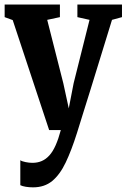

<svg xmlns="http://www.w3.org/2000/svg" viewBox="-22 -573 557 846"><path d="M123.5 252.5Q107 252.5 91.8 250Q76.5 247.5 67.5 243V133Q74.5 138 90.5 141.2Q106.5 144.5 121 144.5Q143.5 144.5 162 136.5Q180.5 128.5 195.8 111.5Q211 94.5 223.2 67Q235.5 39.5 246 0H194.5L34 -484.5L-1.5 -497.5V-553H242V-497.5L186 -485.5L257 -206L281 -95.5L302.5 -206.5L372.5 -485.5L319 -497.5V-553H515.5V-497.5L471.5 -485.5Q441.5 -388.5 418 -311.8Q394.5 -235 376.5 -177.2Q358.5 -119.5 346 -79.8Q333.5 -40 326.5 -17Q319.5 6 317 13.5Q293 89.5 267.5 143Q242 196.5 208 224.5Q174 252.5 123.5 252.5Z"/></svg>

Font: Merriweather 24pt SemiCondensed
Style: Bold
Weight: 700
Width: 4
Designer: Eben Sorkin
Foundry: Eben Sorkin
Version: Version 2.100